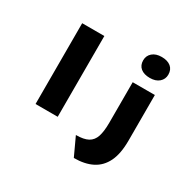

<svg xmlns="http://www.w3.org/2000/svg" viewBox="-212 -1064 1555 1523"><g transform="rotate(30 565.0 -302.5)"><path d="M168 0V-740H371V0ZM645 219 568 53Q640 53 679 31.5Q718 10 733.5 -37.5Q749 -85 749 -165V-535H952V-117Q952 3 916 76.5Q880 150 812 184.5Q744 219 645 219ZM849 -632Q795 -632 764.5 -657Q734 -682 734 -728Q734 -770 765 -797Q796 -824 849 -824Q903 -824 933.5 -799Q964 -774 964 -728Q964 -686 933 -659Q902 -632 849 -632Z"/></g></svg>

Font: Lexend Peta Black
Style: Regular
Weight: 900
Version: Version 1.007